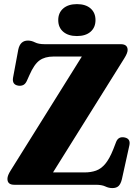

<svg xmlns="http://www.w3.org/2000/svg" viewBox="-20 -920 694 956"><path d="M598.5 -629 244 -61.5H401Q433 -61.5 458.2 -70.5Q483.5 -79.5 504.2 -104.2Q525 -129 544 -176.5L558.5 -214Q570 -242 601 -235.5Q631.5 -229 624 -195.5L587 -28Q581.5 -5 570.8 5.8Q560 16.5 539.5 16.5Q521.5 16.5 504.2 8.2Q487 0 456.5 0H51Q17 0 17 -29.5Q17 -46 33 -71L387.5 -638.5H246.5Q203.5 -638.5 176.8 -619.2Q150 -600 126.5 -546L113 -516Q105.5 -500.5 94.2 -496Q83 -491.5 71 -493.5Q39 -498.5 45 -533.5L71 -673Q80.5 -718 119 -718Q136.5 -718 154.2 -709Q172 -700 202 -700H581Q615.5 -700 615.5 -671Q615.5 -656 598.5 -629ZM363 -740.5Q320 -740.5 295 -761.8Q270 -783 270 -820Q270 -856.5 295 -878Q320 -899.5 363 -899.5Q406.5 -899.5 431 -878Q455.5 -856.5 455.5 -820Q455.5 -783.5 431 -762Q406.5 -740.5 363 -740.5Z"/></svg>

Font: Fraunces 9pt S000
Style: Bold
Weight: 700
Version: Version 1.000; ttfautohint (v1.8.3)